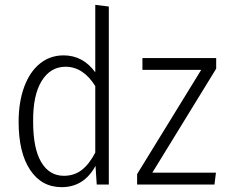

<svg xmlns="http://www.w3.org/2000/svg" viewBox="-20 -763 940 794"><path d="M430 -736V0H380L375 -77Q327 11 235 11Q152 11 104.5 -60.5Q57 -132 57 -259Q57 -341 80 -403.5Q103 -466 145 -500Q187 -534 243 -534Q323 -534 374 -464V-743ZM374 -132V-407Q324 -487 251 -487Q189 -487 152.5 -428.5Q116 -370 117 -260Q117 -149 150.5 -92.5Q184 -36 244 -36Q287 -36 318 -60Q349 -84 374 -132ZM874 -479 610 -49H873L867 0H547V-43L812 -474H569V-523H874Z"/></svg>

Font: Fira Sans Condensed Light
Style: Regular
Weight: 300
Width: 3
Designer: bBox Type GmbH & Carrois Corporate GbR & Edenspiekermann AG
Foundry: bBox Type GmbH & Carrois Corporate GbR & Edenspiekermann AG
Version: Version 4.301